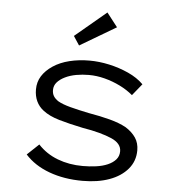

<svg xmlns="http://www.w3.org/2000/svg" viewBox="-54 -809 791 869"><g transform="rotate(5 341.5 -374.5)"><path d="M353 10Q269 10 201 -15Q133 -40 91 -87L144 -137Q181 -97 233.5 -77Q286 -57 348 -57Q379 -57 408.5 -61Q438 -65 461 -75Q484 -85 497.5 -100.5Q511 -116 511 -138Q511 -174 465 -194Q442 -204 409 -213Q376 -222 333 -229Q270 -242 224 -255.5Q178 -269 150 -291Q129 -307 118 -330.5Q107 -354 107 -384Q107 -418 124 -445Q141 -472 172.5 -493Q204 -514 246.5 -524.5Q289 -535 338 -535Q381 -535 427 -525Q473 -515 515 -496Q557 -477 585 -449L542 -396Q516 -418 482.5 -434.5Q449 -451 412.5 -460.5Q376 -470 340 -470Q311 -470 283 -465Q255 -460 232.5 -449Q210 -438 197 -423Q184 -408 184 -388Q184 -372 191 -360.5Q198 -349 213 -339Q234 -327 270 -317.5Q306 -308 355 -298Q408 -289 451.5 -277.5Q495 -266 526 -249Q556 -230 572 -206Q588 -182 588 -149Q588 -100 557.5 -64Q527 -28 474.5 -9Q422 10 353 10ZM284 -599 257 -640 399 -759 448 -696Z"/></g></svg>

Font: Lexend Mega Light
Style: Regular
Weight: 300
Version: Version 1.007